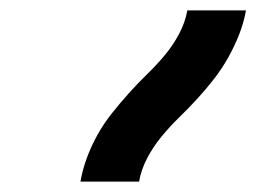

<svg xmlns="http://www.w3.org/2000/svg" viewBox="-20 -792 540 370"><path d="M135 -442Q139 -465 147.5 -488Q156 -511 168 -532.5Q180 -554 195.5 -573.5Q211 -593 228 -612Q245 -631 263 -648.5Q281 -666 297 -685Q313 -704 325 -726.5Q337 -749 341 -772H454Q450 -749 441 -726Q432 -703 420 -681.5Q408 -660 392.5 -640Q377 -620 360 -601.5Q343 -583 325 -565.5Q307 -548 291 -528.5Q275 -509 263.5 -487Q252 -465 248 -442Z"/></svg>

Font: Iosevka Term Curly Heavy
Style: Italic
Weight: 900
Italic angle: -9°
Designer: Belleve Invis
Foundry: Belleve Invis
Version: Version 32.3.0